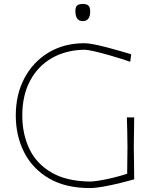

<svg xmlns="http://www.w3.org/2000/svg" viewBox="-20 -944 777 973"><path d="M436 9Q311.5 9 228 -40Q144.5 -89 102.2 -172.5Q60 -256 60 -359Q60 -465.5 104 -548.2Q148 -631 226.5 -678Q305 -725 408 -725Q426.5 -725 457 -719Q487.5 -713 522.5 -703.8Q557.5 -694.5 590 -685.2Q622.5 -676 645 -669L640 -631Q590 -648 542.2 -661.8Q494.5 -675.5 458.5 -683.8Q422.5 -692 408 -692Q314 -690.5 243 -649.8Q172 -609 132.5 -534.8Q93 -460.5 93 -359Q93 -264.5 129 -189.2Q165 -114 240.8 -69.8Q316.5 -25.5 436 -24Q451.5 -24 482 -28.8Q512.5 -33.5 550 -42.5Q587.5 -51.5 624.5 -63.5Q625 -103.5 625.2 -135.8Q625.5 -168 626 -200Q625.5 -244.5 624.8 -280Q624 -315.5 623 -349H660Q659.5 -314 659.2 -279.5Q659 -245 658 -200Q659 -162.5 659.2 -124.2Q659.5 -86 660 -35Q626.5 -25.5 584.2 -15.2Q542 -5 502 2Q462 9 436 9ZM399 -837Q362 -837 362 -889Q362 -908.5 371 -916.2Q380 -924 400 -924Q419.5 -924 428.2 -915.5Q437 -907 437 -886Q437 -837 399 -837Z"/></svg>

Font: Commissioner Loud Thin
Style: Regular
Weight: 100
Designer: Kostas Bartsokas
Foundry: Kostas Bartsokas
Version: Version 1.000; ttfautohint (v1.8.3)